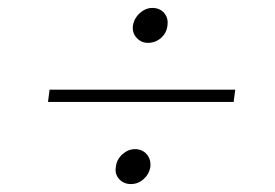

<svg xmlns="http://www.w3.org/2000/svg" viewBox="-20 -577 693 484"><path d="M101 -320 105 -351H573L569 -320ZM315 -512Q318 -531 332.5 -544Q347 -557 364 -557Q383 -557 394 -544Q405 -531 402 -512Q400 -494 386 -481.5Q372 -469 353 -469Q336 -469 324.5 -481.5Q313 -494 315 -512ZM272 -156Q274 -175 288.5 -188Q303 -201 320 -201Q339 -201 350 -188Q361 -175 359 -156Q356 -138 342 -125.5Q328 -113 310 -113Q292 -113 280.5 -125.5Q269 -138 272 -156Z"/></svg>

Font: Aleo ExtraLight
Style: Italic
Weight: 250
Italic angle: -7°
Designer: Alessio Laiso
Foundry: Alessio Laiso
Version: Version 2.001;gftools[0.9.29]